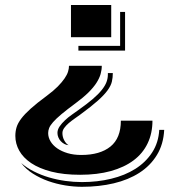

<svg xmlns="http://www.w3.org/2000/svg" viewBox="-20 -652 689 757"><path d="M259.8 -632.3H418.5V-505.4H259.8ZM289.1 -471.2H453.6V-605H473.1V-452.6H289.1ZM40.5 -116.2Q40.5 -134.3 45.4 -150.4Q50.3 -166.5 63.7 -184.3Q77.1 -202.1 101.3 -223.9Q125.5 -245.6 164.6 -274.4Q190.9 -293.9 207.8 -311Q224.6 -328.1 234.6 -342.8Q244.6 -357.4 248.3 -369.6Q252 -381.8 252 -392.6H381.3Q381.3 -376.5 376.5 -359.6Q371.6 -342.8 359.9 -324.7Q348.1 -306.6 328.4 -287.1Q308.6 -267.6 278.8 -245.6Q243.7 -219.7 222.2 -201.7Q200.7 -183.6 189.2 -170.4Q177.7 -157.2 173.8 -147.2Q169.9 -137.2 169.9 -127.4Q169.9 -110.4 179.2 -94.7Q188.5 -79.1 205.6 -67.1Q222.7 -55.2 246.6 -48.1Q270.5 -41 300.3 -41Q374.5 -41 415.5 -74.2Q456.5 -107.4 456.5 -176.3H581.1Q581.1 -126.5 562 -86.7Q543 -46.9 506.3 -19.5Q469.7 7.8 416.7 22.5Q363.8 37.1 295.9 37.1Q230.5 37.1 182.4 24.7Q134.3 12.2 102.8 -9Q71.3 -30.3 55.9 -57.9Q40.5 -85.4 40.5 -116.2ZM206.5 -127.9Q206.5 -141.1 215.1 -153.6Q223.6 -166 236.1 -177.7Q248.5 -189.5 263.2 -199.7Q277.8 -210 290 -218.8Q323.7 -242.7 345.9 -261.7Q368.2 -280.8 381.3 -297.4Q394.5 -314 399.9 -328.6Q405.3 -343.3 405.3 -357.9V-363.8H424.8Q424.8 -346.2 421.1 -330.3Q417.5 -314.5 404.3 -296.1Q391.1 -277.8 365.7 -255.1Q340.3 -232.4 296.4 -200.2Q285.6 -192.4 273.4 -183.8Q261.2 -175.3 250.7 -166.3Q240.2 -157.2 233.2 -147.5Q226.1 -137.7 226.1 -127.4Q226.1 -111.8 233.4 -98.4Q240.7 -85 250.5 -79.6Q241.7 -80.1 233.6 -84.5Q225.6 -88.9 219.5 -95.5Q213.4 -102.1 210 -110.6Q206.5 -119.1 206.5 -127.9ZM63.5 -9.3Q85.4 9.8 113.5 23.9Q141.6 38.1 172.9 47.4Q204.1 56.6 237.3 61.3Q270.5 65.9 303.2 65.9Q364.3 65.9 418.5 52.7Q472.7 39.6 513.7 13.7Q554.7 -12.2 579.8 -50.8Q605 -89.4 607.9 -140.1H627.4Q624.5 -83 598.6 -40.8Q572.8 1.5 529.5 29.3Q486.3 57.1 428.5 70.8Q370.6 84.5 303.2 84.5Q271 84.5 236.6 78.9Q202.1 73.2 169.9 61.8Q137.7 50.3 109.9 32.7Q82 15.1 63.5 -9.3Z"/></svg>

Font: Vast Shadow
Style: Regular
Weight: 400
Designer: Nicole Fally
Foundry: Nicole Fally
Version: Version 1.002